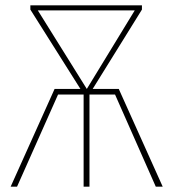

<svg xmlns="http://www.w3.org/2000/svg" viewBox="-20 -701 650 721"><path d="M426 -367 591 0H565L412 -346H316V0H294V-346H198L44 0H20L185 -367H282L94 -665V-681H513V-665L328 -367ZM122 -662 306 -367 486 -662Z"/></svg>

Font: Fira Sans Condensed Thin
Style: Regular
Weight: 250
Width: 3
Designer: Carrois Corporate & Edenspiekermann AG
Foundry: Carrois Corporate GbR & Edenspiekermann AG
Version: Version 4.203